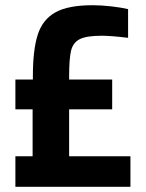

<svg xmlns="http://www.w3.org/2000/svg" viewBox="-20 -716 560 736"><path d="M39 -117H105V-297H39V-411H106V-423Q106 -526 125 -584Q144 -642 193 -669Q242 -696 335 -696Q369 -696 407.5 -691.5Q446 -687 471 -681V-571Q405 -579 370 -579Q312 -579 286 -566Q260 -553 252.5 -522Q245 -491 245 -423V-411H410V-297H245V-117H480V0H39Z"/></svg>

Font: Saira Semi Condensed SemiBold
Style: Regular
Weight: 600
Width: 4
Designer: Hector Gatti with collaboration of the Omnibus-Type team
Foundry: Omnibus-Type
Version: Version 1.001; ttfautohint (v1.8)